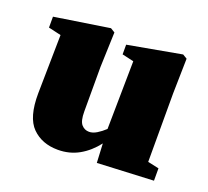

<svg xmlns="http://www.w3.org/2000/svg" viewBox="-95 -614 807 745"><g transform="rotate(20 308.5 -241.0)"><path d="M371 12 367 -67Q337 -28 298 -6Q259 16 211 16Q145 16 104.5 -24.5Q64 -65 65 -164L69 -406L17 -418V-463L244 -498L262 -487L257 -343V-159Q257 -120 269.5 -105.5Q282 -91 301 -91Q316 -91 332.5 -101Q349 -111 365 -126L369 -407L321 -418V-458L542 -498L560 -487L557 -343V-60L603 -50V1Z"/></g></svg>

Font: Source Serif 4 Black
Style: Regular
Weight: 900
Designer: Frank Grießhammer
Foundry: Adobe
Version: Version 4.005;hotconv 1.1.0;makeotfexe 2.6.0